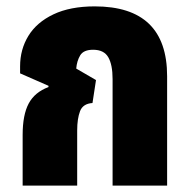

<svg xmlns="http://www.w3.org/2000/svg" viewBox="-20 -582 598 602"><path d="M51 0V-159Q51 -222 70 -257.5Q89 -293 132 -309V-313L43 -352V-374Q43 -427 69 -469.5Q95 -512 147.5 -537Q200 -562 277 -562Q504 -562 504 -343V0H333V-334Q333 -379 319.5 -402.5Q306 -426 272 -426Q242 -426 231.5 -408.5Q221 -391 219 -367L281 -331L270 -259Q240 -257 231 -233.5Q222 -210 222 -173V0Z"/></svg>

Font: Noto Sans Thai Cond Blk
Style: Regular
Weight: 900
Width: 3
Designer: Monotype Design Team
Foundry: Monotype Imaging Inc.
Version: Version 2.002; ttfautohint (v1.8.4.7-5d5b)